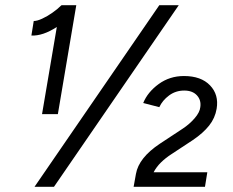

<svg xmlns="http://www.w3.org/2000/svg" viewBox="-20 -720 898 740"><path d="M142 -280 199 -616Q145 -581 101 -583L110 -639Q123 -639 142.5 -648Q162 -657 182 -671Q202 -685 217 -700L218 -699V-700H274L203 -280ZM113 0 594 -700H669L188 0ZM495 0 504 -50Q515 -112 596 -166L684 -224Q710 -241 730 -264Q750 -287 752 -307Q756 -334 739 -352.5Q722 -371 690 -371Q657 -371 631.5 -352Q606 -333 594 -307L532 -323Q549 -365 591.5 -396Q634 -427 689 -427Q755 -427 789.5 -391Q824 -355 815 -301Q809 -265 786 -236Q763 -207 723 -180L641 -126Q619 -112 601 -94.5Q583 -77 572 -56H779L770 0Z"/></svg>

Font: Figtree Light
Style: Italic
Weight: 300
Italic angle: -9.5°
Foundry: Erik Kennedy
Version: Version 2.001; ttfautohint (v1.8.4.7-5d5b);gftools[0.9.27]